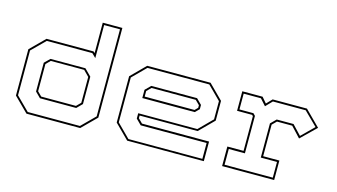

<svg xmlns="http://www.w3.org/2000/svg" viewBox="-84 -1044 2349 1338"><g transform="rotate(15 1090.0 -375.0)"><path d="M553.5 0H166L62.5 -103V-437L166 -540H505.5L515.5 -530.5V-750H657V-103ZM548 -13.5 643.5 -108.5V-736.5H529V-498L500 -526.5H171.5L76 -431.5V-108.5L171.5 -13.5ZM490.5 -128H229L190.5 -166.5V-374L229 -412H481L529 -364V-166.5ZM485 -141.5 515.5 -172V-358.5L475.5 -399H234.5L204 -368V-172L234.5 -141.5Z M1349.5 -540 1452.5 -437V-294.5L1349.5 -191.5H931V-172L961.5 -141.5H1445.5V0H892.5L789.5 -103V-437L892.5 -540ZM1344 -526.5H898L803 -431.5V-108L898 -13H1431.5V-127.5H956L917.5 -166V-204.5H1344L1439 -300V-431.5ZM1286.5 -412 1325 -373.5V-343L1296 -314H917.5V-373.5L956 -412ZM1280.5 -398.5H961.5L931 -368V-328H1290.5L1311.5 -349V-368Z M1577.5 0V-141H1694.5V-391.5L1687 -399H1578.5V-540H1725L1759 -500L1797.5 -540H2045L2154.5 -430.5L2045.5 -324.5L1976.5 -398.5H1866.5L1836 -368V-140.5H1953V0ZM1591.5 -13.5H1939.5V-127H1822.5V-373.5L1861 -412H1982.5L2047 -343.5L2136 -431L2039.5 -526.5H1803L1758 -480L1716.5 -526.5H1592V-412.5H1693L1708 -397V-127H1591.5Z"/></g></svg>

Font: Tourney Expanded Thin
Style: Regular
Weight: 100
Width: 7
Designer: Tyler Finck
Foundry: Etcetera Type Co
Version: Version 1.010; ttfautohint (v1.8.3)